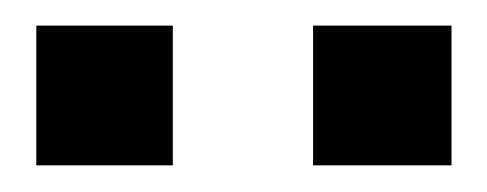

<svg xmlns="http://www.w3.org/2000/svg" viewBox="-20 -712 373 147"><path d="M219.7 -585.4V-692.4H325.7V-585.4ZM7.8 -585.4V-692.4H112.3V-585.4Z"/></svg>

Font: Liberation Sans
Style: Bold
Weight: 700
Designer: Steve Matteson
Foundry: Ascender Corporation
Version: Version 2.1.5